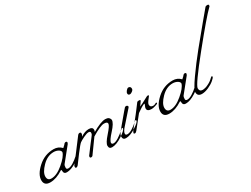

<svg xmlns="http://www.w3.org/2000/svg" viewBox="-47 -842 1594 1221"><g transform="rotate(-30 750.0 -231.5)"><path d="M82 -12Q121 -12 169 -52.5Q217 -93 225 -122Q225 -134 210 -142.5Q195 -151 176 -151Q130 -151 91.5 -111.5Q53 -72 53 -42Q53 -12 82 -12ZM185 -167Q220 -167 243 -142Q244 -142 259 -157Q266 -168 275 -168Q284 -168 284 -159L280 -150Q277 -145 240.5 -101Q204 -57 198.5 -49Q193 -41 193 -25Q193 -14 207 -14Q236 -14 289 -62Q292 -66 295.5 -66Q299 -66 299 -61Q299 -49 258.5 -23Q218 3 186 3Q164 3 164 -20Q164 -28 161.5 -28Q159 -28 158 -27Q108 6 63.5 6Q19 6 19 -34Q19 -76 69 -121.5Q119 -167 185 -167Z M522 -19Q522 -8 536 -8Q564 -8 624 -62Q627 -66 630.5 -66Q634 -66 634 -61Q634 -48 590.5 -19.5Q547 9 515 9Q493 9 493 -14Q493 -34 531 -76.5Q569 -119 569 -133.5Q569 -148 543 -147.5Q517 -147 451 -107Q382 -11 378.5 -6.5Q375 -2 367 -2Q359 -2 359 -10Q359 -18 368 -27Q381 -45 393 -60.5Q405 -76 412 -85.5Q419 -95 425.5 -103Q432 -111 435 -115.5Q438 -120 440.5 -123Q443 -126 443.5 -128.5Q444 -131 444.5 -133Q445 -135 445 -138Q445 -149 431.5 -149Q418 -149 393.5 -137Q369 -125 359 -117.5Q349 -110 313.5 -63.5Q278 -17 267 -1Q260 7 253 7Q246 7 246 -1Q246 -9 249 -12.5Q252 -16 260.5 -27Q269 -38 281.5 -54.5Q294 -71 301 -80Q308 -89 366 -166Q372 -174 381 -174Q390 -174 390 -164Q390 -154 383 -147L384 -146Q414 -166 442.5 -166Q471 -166 471 -145Q471 -136 467 -130Q532 -168 565 -168Q580 -168 588.5 -162Q597 -156 600 -143Q600 -120 561 -77.5Q522 -35 522 -19Z M782 -226Q768 -226 768 -239Q768 -248 777 -258.5Q786 -269 793.5 -269Q801 -269 805.5 -264.5Q810 -260 810 -251Q810 -242 799.5 -234Q789 -226 782 -226ZM627 -25Q627 -41 653 -69L728 -154Q734 -160 734 -164Q734 -168 730.5 -171Q727 -174 721.5 -174Q716 -174 712 -170.5Q708 -167 696.5 -153Q685 -139 665 -115.5Q645 -92 638.5 -84Q632 -76 624 -66.5Q616 -57 611 -51Q598 -33 598 -20Q598 3 620 3Q652 3 692.5 -23Q733 -49 733 -61Q733 -66 729.5 -66Q726 -66 723 -62Q670 -14 641 -14Q627 -14 627 -25Z M874 -89Q883 -89 897 -97Q902 -97 902 -93.5Q902 -90 899.5 -88Q897 -86 881 -81Q865 -76 855 -76Q822 -76 822 -97Q822 -105 826.5 -114Q831 -123 831 -126Q831 -129 829 -129Q809 -122 771 -94L700 -5Q692 5 684.5 5Q677 5 677 0Q677 -5 684 -16L747 -95Q754 -104 773 -129Q792 -154 795.5 -159Q799 -164 809.5 -164Q820 -164 820 -160Q820 -156 818 -154L804 -134Q801 -130 797 -126Q806 -128 869 -162Q871 -163 876 -163Q881 -163 881 -160.5Q881 -158 879.5 -155.5Q878 -153 869 -142Q851 -120 851 -109Q851 -89 874 -89Z M956 -12Q995 -12 1043 -52.5Q1091 -93 1099 -122Q1099 -134 1084 -142.5Q1069 -151 1050 -151Q1004 -151 965.5 -111.5Q927 -72 927 -42Q927 -12 956 -12ZM1059 -167Q1094 -167 1117 -142Q1118 -142 1133 -157Q1140 -168 1149 -168Q1158 -168 1158 -159L1154 -150Q1151 -145 1114.5 -101Q1078 -57 1072.5 -49Q1067 -41 1067 -25Q1067 -14 1081 -14Q1110 -14 1163 -62Q1166 -66 1169.5 -66Q1173 -66 1173 -61Q1173 -49 1132.5 -23Q1092 3 1060 3Q1038 3 1038 -20Q1038 -28 1035.5 -28Q1033 -28 1032 -27Q982 6 937.5 6Q893 6 893 -34Q893 -76 943 -121.5Q993 -167 1059 -167Z M1500 -466V-463Q1500 -457 1495 -454Q1451 -412 1312 -240Q1173 -68 1173 -43.5Q1173 -19 1197 -19Q1205 -19 1223 -24Q1255 -37 1270 -51.5Q1285 -66 1288.5 -66Q1292 -66 1292 -60Q1292 -54 1274 -38.5Q1256 -23 1229 -11Q1202 1 1180 1Q1147 1 1147 -30Q1147 -49 1196 -118.5Q1245 -188 1300.5 -256.5Q1356 -325 1414 -394.5Q1472 -464 1475.5 -468Q1479 -472 1489.5 -472Q1500 -472 1500 -466Z"/></g></svg>

Font: Miss Fajardose
Style: Regular
Weight: 400
Version: Version 1.000